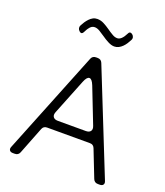

<svg xmlns="http://www.w3.org/2000/svg" viewBox="-163 -1026 978 1135"><g transform="rotate(20 326.5 -458.0)"><path d="M178 -811Q170 -818 168 -827.5Q166 -837 171 -846Q177 -858 185 -870Q193 -882 203 -892.5Q213 -903 225 -909.5Q237 -916 252 -916Q274 -916 294 -905.5Q314 -895 331 -883Q341 -876 350 -870Q359 -864 368 -859Q384 -849 400 -849Q427 -849 450 -896Q455 -907 463 -907Q468 -907 475 -902Q483 -896 485.5 -886.5Q488 -877 483 -868Q477 -856 469 -843.5Q461 -831 450.5 -820.5Q440 -810 427.5 -803.5Q415 -797 400 -797Q382 -797 360 -808.5Q338 -820 323 -831L286 -855Q269 -865 254 -865Q234 -865 220 -844Q215 -838 211.5 -831Q208 -824 204 -817Q198 -805 190 -805Q184 -805 178 -811ZM32 -32 292 -680Q300 -700 322 -700H332Q354 -700 362 -680L621 -32Q627 -18 621 -9Q615 0 600 0H588Q566 0 558 -20L491 -191Q483 -211 461 -211H192Q170 -211 162 -191L95 -20Q87 0 65 0H53Q38 0 32 -9Q26 -18 32 -32ZM238 -270H414Q435 -270 443.5 -282Q452 -294 444 -314L357 -537Q343 -572 327 -572Q311 -572 297 -537L208 -314Q200 -294 208.5 -282Q217 -270 238 -270Z"/></g></svg>

Font: Higure Gothic
Style: Regular
Weight: 400
Designer: Yoshimichi Ohira
Foundry: Positype
Version: Version 1.000